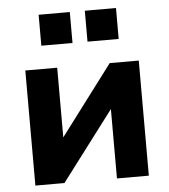

<svg xmlns="http://www.w3.org/2000/svg" viewBox="-52 -769 720 816"><g transform="rotate(-5 308.0 -361.0)"><path d="M66 0V-491H202V-158H175L426 -491H550V0H414V-333H442L190 0ZM340 -590V-722H473V-590ZM143 -590V-722H276V-590Z"/></g></svg>

Font: Nunito Sans 12pt ExtraBold
Style: Regular
Weight: 800
Designer: Vernon Adams
Foundry: Vernon Adams
Version: Version 3.101;gftools[0.9.27]